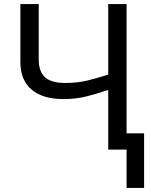

<svg xmlns="http://www.w3.org/2000/svg" viewBox="-20 -734 743 942"><path d="M601 -714V-80H687V188H601V0H511V-293Q453 -273 402.5 -260.5Q352 -248 290 -248Q190 -248 135 -294.5Q80 -341 80 -429V-714H170V-442Q170 -384 200.5 -355.5Q231 -327 299 -327Q358 -327 405 -338Q452 -349 511 -368V-714Z"/></svg>

Font: Go Noto Kurrent-Regular
Style: Regular
Weight: 400
Designer: Monotype Design Team
Foundry: Monotype Imaging Inc.
Version: Version 2.012; ttfautohint (v1.8.4.7-5d5b)